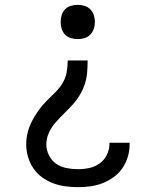

<svg xmlns="http://www.w3.org/2000/svg" viewBox="-20 -558 640 791"><path d="M301 213Q275 213 249 209.5Q223 206 199 197Q175 188 153.5 172.5Q132 157 117.5 135.5Q103 114 95.5 88.5Q88 63 88 37Q88 12 94 -12Q100 -36 111.5 -58.5Q123 -81 137.5 -101.5Q152 -122 169.5 -140Q187 -158 205 -175Q223 -192 236.5 -213.5Q250 -235 254.5 -259.5Q259 -284 259 -309H341Q341 -284 339 -259Q337 -234 329 -210.5Q321 -187 308 -165.5Q295 -144 278 -125.5Q261 -107 243 -89.5Q225 -72 208.5 -53Q192 -34 181.5 -11Q171 12 171 37Q171 61 182 82.5Q193 104 212 117Q231 130 254.5 134.5Q278 139 301 139Q325 139 348.5 134Q372 129 391 115Q410 101 420.5 79.5Q431 58 431 34Q431 33 431 32Q431 31 431 30H514Q514 32 514 33.5Q514 35 514 37Q514 63 506.5 88Q499 113 484.5 134.5Q470 156 448.5 171.5Q427 187 403 196.5Q379 206 353 209.5Q327 213 301 213ZM300 -397Q286 -397 272 -401Q258 -405 248 -415.5Q238 -426 234 -439.5Q230 -453 230 -468Q230 -482 234 -495.5Q238 -509 248 -519.5Q258 -530 272 -534Q286 -538 300 -538Q314 -538 328 -534Q342 -530 352 -519.5Q362 -509 366.5 -495.5Q371 -482 371 -468Q371 -453 366.5 -439.5Q362 -426 352 -415.5Q342 -405 328 -401Q314 -397 300 -397Z"/></svg>

Font: Iosevka Curly Extended
Style: Regular
Weight: 400
Width: 7
Monospace: yes
Designer: Belleve Invis
Foundry: Belleve Invis
Version: Version 11.1.0; ttfautohint (v1.8.3)